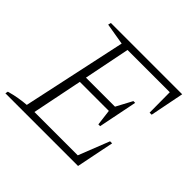

<svg xmlns="http://www.w3.org/2000/svg" viewBox="-159 -820 996 996"><g transform="rotate(45 338.5 -322.5)"><path d="M-3 0 0 -15Q32 -24 61.5 -29Q91 -34 118 -36L241 -609L122 -629L126 -645H649L612 -458H597L596 -607H286L235 -353H448L495 -441H508L465 -227H452L441 -315H228L172 -38H490L557 -208H572L530 0Z"/></g></svg>

Font: Piazzolla SC ExtraLight
Style: Italic
Weight: 200
Italic angle: -11.3°
Designer: Juan Pablo del Peral
Foundry: Huerta Tipografica
Version: Version 1.330